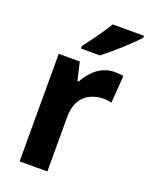

<svg xmlns="http://www.w3.org/2000/svg" viewBox="-144 -841 713 916"><g transform="rotate(20 212.5 -383.0)"><path d="M425 -756V-766H266C240 -721 196 -662 163 -619V-606H259C309 -644 392 -719 425 -756ZM353 -556C286 -556 235 -509 207 -455H200L179 -546H72V0H213V-278C213 -375 273 -418 350 -418C359 -418 378 -416 388 -413L398 -552C384 -555 366 -556 353 -556Z"/></g></svg>

Font: Noto Sans Sinhala UI SemiCondensed
Style: Bold
Weight: 700
Width: 4
Designer: Jelle Bosma - Monotype Design Team
Foundry: Monotype Imaging Inc.
Version: Version 2.006